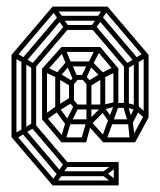

<svg xmlns="http://www.w3.org/2000/svg" viewBox="-20 -590 487 584"><path d="M152 -35 140 -26 15 -173 27 -182ZM341 -41V-26H140V-41ZM301 -69V-54H158V-69ZM341 -97V-82H178V-97ZM170 -63 158 -54 45 -187 57 -196ZM190 -91 178 -82 75 -203 87 -212ZM341 -97V-26H326V-97ZM299 -54 289 -64 331 -97 340 -86ZM299 -69 340 -37 331 -26 289 -59ZM152 -561 27 -414 15 -423 140 -570ZM60 -187H45V-409H60ZM30 -173H15V-423H30ZM170 -533 57 -400 45 -409 158 -542ZM90 -203H75V-393H90ZM190 -505 87 -384 75 -393 178 -514ZM295 -561 307 -570 432 -423 420 -414ZM387 -257V-409H402V-257ZM140 -555V-570H307V-555ZM158 -527V-542H289V-527ZM178 -499V-514H269V-499ZM417 -233V-423H432V-233ZM277 -533 289 -542 402 -409 390 -400ZM357 -269V-393H372V-269ZM257 -505 269 -514 372 -393 360 -384ZM195 -395 160 -354 148 -363 182 -403ZM179 -438 120 -372 108 -381 167 -447ZM226 -347H209V-362H226ZM221 -353 202 -330 190 -339 209 -362ZM325 -382H340V-269H325ZM285 -363H300V-259L285 -257ZM167 -432V-447H285V-432ZM182 -388V-403H260V-388ZM248 -394 260 -403 300 -363 288 -354ZM273 -438 285 -447 340 -382 328 -373ZM243 -339H258V-262H243ZM222 -347V-362H239V-347ZM227 -353 239 -362 258 -339 246 -330ZM108 -297V-381H123V-297V-227H108ZM148 -297V-363H163V-297V-254H148ZM241 -172 242 -157H167V-172ZM252 -227V-212H179V-227ZM191 -221 179 -212 148 -254 160 -263ZM179 -166 167 -157 108 -227 120 -236ZM190 -302V-339H205V-302V-280H190ZM256 -272V-257H209V-272ZM221 -266 209 -257 190 -280 202 -289ZM372 -277V-262H325V-277ZM243 -265H258V-217H243ZM169 -58 147 -27 135 -36 157 -67ZM189 -88 167 -57 155 -66 177 -97ZM172 -536 160 -527 138 -558 150 -567ZM192 -506 180 -497 158 -528 170 -537ZM274 -536 296 -567 308 -558 286 -527ZM254 -506 276 -537 288 -528 266 -497ZM196 -219 179 -162 164 -167 181 -224ZM220 -265 196 -217 181 -222 205 -270ZM197 -397 182 -392 164 -437 179 -442ZM217 -353 202 -348 182 -394 197 -399ZM247 -396 270 -442 285 -437 261 -391ZM224 -350 247 -398 261 -393 239 -345ZM258 -217 242 -157 226 -162 243 -222ZM294 -172H391V-157H294ZM240 -217 255 -223 309 -163 294 -157ZM432 -233 391 -157 376 -162 417 -238ZM203 -280 161 -254 151 -267 193 -293ZM159 -253 118 -223 108 -236 149 -266ZM204 -341 194 -328 153 -353 163 -366ZM161 -367 151 -354 108 -375 118 -388ZM244 -341 285 -366 295 -353 254 -328ZM287 -367 330 -389 340 -375 297 -354ZM88 -204 58 -186 49 -198 79 -216ZM57 -185 27 -167 17 -180 47 -197ZM89 -393 80 -381 50 -399 59 -411ZM58 -412 48 -400 18 -417 28 -430ZM358 -393 388 -411 397 -399 367 -381ZM389 -412 419 -430 429 -417 399 -400ZM379 -227V-212H317V-227ZM340 -265 323 -217 308 -222 326 -270ZM355 -265 369 -270 383 -222 369 -217ZM285 -257 297 -265 323 -228 312 -218ZM405 -257 383 -215 370 -223 390 -265ZM323 -217 303 -162 288 -167 308 -222ZM369 -219 383 -229 390 -167 375 -162ZM301 -255 259 -213 249 -225 291 -267ZM297 -272V-257H250V-272ZM289 -270 334 -281 337 -268 294 -256ZM397 -269 393 -255 359 -265 362 -278ZM390 -257 398 -270 429 -242 421 -229Z"/></svg>

Font: Octagon Variable
Style: Regular
Weight: 400
Designer: Alexander Royter, Emma Schmalisch, Felix Willnauer, Friederike Temme, Greta Wachholz, Jason Tsiakas, Julia Baskal, Julia
Foundry: Type Design @ HAW Hamburg
Version: Version 1.000